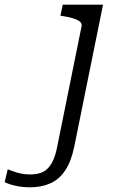

<svg xmlns="http://www.w3.org/2000/svg" viewBox="-180 -557 515 820"><path d="M-160 221 -147 166Q-136 170 -121.5 175.5Q-107 181 -89 184.5Q-71 188 -50 188Q-18 188 4 177Q26 166 41 139.5Q56 113 64 71L168 -443Q171 -456 162 -464Q153 -472 134.5 -478Q116 -484 90 -488L78 -490L88 -537H260L137 70Q124 133 98 171.5Q72 210 34 226.5Q-4 243 -53 243Q-76 243 -97.5 239.5Q-119 236 -134.5 231Q-150 226 -160 221Z"/></svg>

Font: Roboto Serif Light
Style: Italic
Weight: 300
Italic angle: -10°
Version: Version 1.007